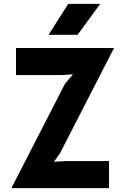

<svg xmlns="http://www.w3.org/2000/svg" viewBox="-20 -976 640 996"><path d="M39 0 317.5 -542 359 -590.5 299 -586.5H63V-727H571.5L291 -180.5L260 -137L328.5 -140.5H545.5V0ZM382.5 -795.5H232L334 -956H500Z"/></svg>

Font: Spline Sans Mono
Style: Regular
Weight: 400
Monospace: yes
Designer: Eben Sorkin, Mirko Velimirovic
Foundry: Sorkin Type
Version: Version 1.004